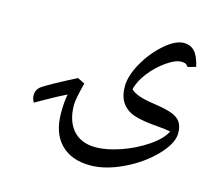

<svg xmlns="http://www.w3.org/2000/svg" viewBox="-104 -517 1094 983"><g transform="rotate(15 443.0 -25.0)"><path d="M452.1 339.8Q351.1 339.8 294.9 282.2Q238.8 224.6 238.8 119.1Q238.8 57.6 247.1 19Q204.6 39.1 128.4 82.5L90.8 104Q79.6 86.9 79.6 67.9Q79.6 35.6 106.9 17.1Q148.9 -10.7 276.9 -76.2L314.9 -57.1Q292 30.8 292 61Q292 147 334.7 195.1Q377.4 243.2 455.1 243.2Q510.7 243.2 583.7 218.5Q656.7 193.8 719.5 151.6Q782.2 109.4 803.2 65.9Q773.4 60.5 741.2 58.1Q649.9 51.3 606.7 36.1Q563.5 21 541.3 -12.2Q519 -45.4 519 -97.2Q519 -151.9 556.4 -219.7Q593.8 -287.6 651.4 -338.9Q709 -390.1 754.9 -390.1Q789.6 -390.1 811.5 -366.9Q833.5 -343.8 846.2 -288.1L804.2 -275.9Q795.9 -287.1 788.1 -290.5Q780.3 -293.9 766.1 -293.9Q735.4 -293.9 689 -261.5Q642.6 -229 606.7 -182.9Q570.8 -136.7 561 -92.8Q578.6 -76.2 609.1 -65.9Q639.6 -55.7 690.4 -48.8Q755.4 -39.1 786.4 -26.6Q817.4 -14.2 831.3 7.3Q845.2 28.8 845.2 64.9Q845.2 118.2 781.5 184.6Q717.8 251 625 295.4Q532.2 339.8 452.1 339.8Z"/></g></svg>

Font: Droid Arabic Naskh
Style: Regular
Weight: 400
Designer: Pascal Zoghbi
Foundry: Ascender Corporation
Version: Version 1.00